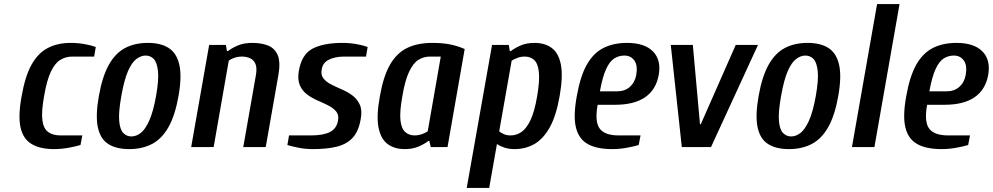

<svg xmlns="http://www.w3.org/2000/svg" viewBox="-20 -720 4861 940"><path d="M245 10Q176 10 134.5 -15Q93 -40 80.5 -96.5Q68 -153 86 -250Q103 -347 134.5 -403.5Q166 -460 214 -485Q262 -510 326 -510Q361 -510 394.5 -504Q428 -498 449 -490L441 -443H334Q302 -443 275.5 -427Q249 -411 229 -369Q209 -327 196 -250Q182 -173 187.5 -131.5Q193 -90 216 -73.5Q239 -57 276 -57H383L374 -10Q351 -3 315.5 3.5Q280 10 245 10Z M613 10Q549 10 510 -15Q471 -40 459 -97Q447 -154 464 -250Q481 -346 513 -403Q545 -460 592.5 -485Q640 -510 704 -510Q767 -510 806 -485Q845 -460 858 -403Q871 -346 854 -250Q837 -154 804.5 -97Q772 -40 724 -15Q676 10 613 10ZM623 -52Q647 -52 669 -69Q691 -86 710.5 -129Q730 -172 744 -250Q758 -329 753.5 -371.5Q749 -414 733 -431Q717 -448 693 -448Q670 -448 647.5 -431Q625 -414 606.5 -371.5Q588 -329 574 -250Q560 -172 563.5 -129Q567 -86 583.5 -69Q600 -52 623 -52Z M916 0 1004 -500H1086L1091 -470H1096Q1117 -486 1146 -498Q1175 -510 1215 -510Q1260 -510 1292.5 -497Q1325 -484 1339.5 -450.5Q1354 -417 1343 -353L1281 0H1171L1233 -353Q1239 -388 1230.5 -407.5Q1222 -427 1204 -435Q1186 -443 1164 -443Q1145 -443 1127.5 -437Q1110 -431 1100 -423L1026 0Z M1511 10Q1476 10 1442.5 3.5Q1409 -3 1387 -10L1395 -57H1502Q1562 -57 1595 -73.5Q1628 -90 1635 -130Q1640 -157 1626 -174Q1612 -191 1587.5 -203.5Q1563 -216 1535 -228Q1507 -240 1483.5 -257.5Q1460 -275 1448 -302.5Q1436 -330 1443 -373Q1457 -454 1510.5 -482Q1564 -510 1657 -510Q1692 -510 1725.5 -504Q1759 -498 1780 -490L1772 -443H1665Q1621 -443 1590.5 -428Q1560 -413 1555 -380Q1550 -353 1563.5 -336Q1577 -319 1601.5 -306.5Q1626 -294 1654 -282Q1682 -270 1705.5 -252.5Q1729 -235 1741.5 -207.5Q1754 -180 1746 -137Q1736 -78 1707.5 -46.5Q1679 -15 1631 -2.5Q1583 10 1511 10Z M1962 10Q1911 10 1877.5 -15Q1844 -40 1833 -96.5Q1822 -153 1840 -250Q1857 -347 1889.5 -403.5Q1922 -460 1973 -485Q2024 -510 2096 -510Q2147 -510 2184 -502.5Q2221 -495 2255 -480L2171 0H2089L2082 -30H2077Q2057 -14 2028 -2Q1999 10 1962 10ZM2010 -57Q2029 -57 2046.5 -63.5Q2064 -70 2074 -77L2138 -443H2085Q2054 -443 2028.5 -427Q2003 -411 1983 -369Q1963 -327 1950 -250Q1936 -173 1940.5 -131.5Q1945 -90 1964 -73.5Q1983 -57 2010 -57Z M2265 200 2389 -500H2471L2476 -470H2481Q2502 -486 2530.5 -498Q2559 -510 2597 -510Q2648 -510 2681.5 -485Q2715 -460 2726 -403.5Q2737 -347 2720 -250Q2703 -153 2671.5 -96.5Q2640 -40 2596.5 -15Q2553 10 2499 10Q2472 10 2450.5 3Q2429 -4 2413 -15L2375 200ZM2480 -57Q2508 -57 2532.5 -73.5Q2557 -90 2577 -131.5Q2597 -173 2610 -250Q2623 -327 2618 -369Q2613 -411 2594.5 -427Q2576 -443 2549 -443Q2530 -443 2514 -437Q2498 -431 2485 -423L2424 -77Q2432 -70 2446.5 -63.5Q2461 -57 2480 -57Z M2978 10Q2901 10 2857 -15Q2813 -40 2799.5 -96.5Q2786 -153 2804 -250Q2821 -347 2853 -403.5Q2885 -460 2934 -485Q2983 -510 3050 -510Q3136 -510 3177 -468Q3218 -426 3205 -353Q3192 -281 3138.5 -244Q3085 -207 2991 -207H2906Q2891 -124 2916 -90.5Q2941 -57 3009 -57H3116L3107 -10Q3084 -3 3048.5 3.5Q3013 10 2978 10ZM2917 -273H3002Q3039 -273 3063.5 -294.5Q3088 -316 3095 -353Q3103 -400 3085.5 -424Q3068 -448 3037 -448Q3010 -448 2987.5 -434Q2965 -420 2947.5 -382Q2930 -344 2917 -273Z M3318 0 3264 -500H3372L3407 -112H3411L3582 -500H3691L3461 0Z M3843 10Q3779 10 3740 -15Q3701 -40 3689 -97Q3677 -154 3694 -250Q3711 -346 3743 -403Q3775 -460 3822.5 -485Q3870 -510 3934 -510Q3997 -510 4036 -485Q4075 -460 4088 -403Q4101 -346 4084 -250Q4067 -154 4034.5 -97Q4002 -40 3954 -15Q3906 10 3843 10ZM3853 -52Q3877 -52 3899 -69Q3921 -86 3940.5 -129Q3960 -172 3974 -250Q3988 -329 3983.5 -371.5Q3979 -414 3963 -431Q3947 -448 3923 -448Q3900 -448 3877.5 -431Q3855 -414 3836.5 -371.5Q3818 -329 3804 -250Q3790 -172 3793.5 -129Q3797 -86 3813.5 -69Q3830 -52 3853 -52Z M4151 0 4274 -700H4384L4261 0Z M4591 10Q4514 10 4470 -15Q4426 -40 4412.5 -96.5Q4399 -153 4417 -250Q4434 -347 4466 -403.5Q4498 -460 4547 -485Q4596 -510 4663 -510Q4749 -510 4790 -468Q4831 -426 4818 -353Q4805 -281 4751.5 -244Q4698 -207 4604 -207H4519Q4504 -124 4529 -90.5Q4554 -57 4622 -57H4729L4720 -10Q4697 -3 4661.5 3.5Q4626 10 4591 10ZM4530 -273H4615Q4652 -273 4676.5 -294.5Q4701 -316 4708 -353Q4716 -400 4698.5 -424Q4681 -448 4650 -448Q4623 -448 4600.5 -434Q4578 -420 4560.5 -382Q4543 -344 4530 -273Z"/></svg>

Font: Cuprum SemiBold
Style: Italic
Weight: 600
Italic angle: -10°
Version: Version 3.000